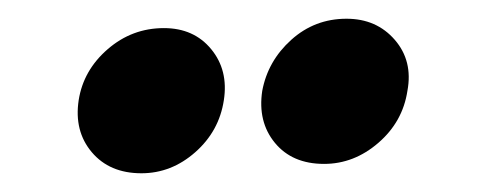

<svg xmlns="http://www.w3.org/2000/svg" viewBox="-20 -765 520 205"><path d="M131 -580Q97 -580 78 -602.5Q59 -625 64 -658Q69 -690 95 -712.5Q121 -735 155 -735Q187 -735 205.5 -712.5Q224 -690 219 -658Q214 -625 188.5 -602.5Q163 -580 131 -580ZM326 -590Q292 -590 273.5 -612.5Q255 -635 260 -668Q266 -700 291 -722.5Q316 -745 350 -745Q382 -745 401.5 -722.5Q421 -700 415 -668Q410 -635 384 -612.5Q358 -590 326 -590Z"/></svg>

Font: Winky Sans SemiBold
Style: Italic
Weight: 600
Italic angle: -8.97852°
Designer: Simon Atzbach
Foundry: typofactur
Version: Version 1.205